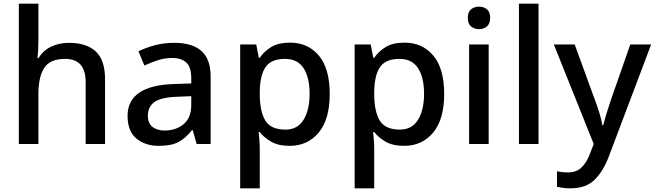

<svg xmlns="http://www.w3.org/2000/svg" viewBox="-20 -780 3547 1040"><path d="M188 -558Q188 -531 186.5 -507Q185 -483 183 -466H189Q215 -508 258.5 -528Q302 -548 353 -548Q448 -548 498.5 -501.5Q549 -455 549 -351V0H444V-336Q444 -461 333 -461Q250 -461 219 -411.5Q188 -362 188 -271V0H82V-760H188Z M924 -548Q1022 -548 1071.5 -503.5Q1121 -459 1121 -365V0H1045L1024 -75H1020Q985 -31 946.5 -10.5Q908 10 840 10Q767 10 719 -29.5Q671 -69 671 -153Q671 -234 733.5 -277.5Q796 -321 925 -325L1016 -328V-356Q1016 -417 989 -441.5Q962 -466 913 -466Q873 -466 834.5 -453.5Q796 -441 762 -425L730 -502Q767 -521 817 -534.5Q867 -548 924 -548ZM943 -256Q851 -253 816 -227Q781 -201 781 -154Q781 -112 806 -92.5Q831 -73 871 -73Q933 -73 974.5 -107.5Q1016 -142 1016 -212V-259Z M1551 -549Q1648 -549 1707 -479Q1766 -409 1766 -271Q1766 -133 1706 -61.5Q1646 10 1549 10Q1487 10 1448 -13Q1409 -36 1387 -65H1381Q1383 -48 1385 -22.5Q1387 3 1387 23V240H1281V-539H1368L1382 -467H1387Q1410 -501 1448.5 -525Q1487 -549 1551 -549ZM1524 -461Q1450 -461 1419.5 -418Q1389 -375 1387 -287V-271Q1387 -178 1416.5 -128Q1446 -78 1526 -78Q1592 -78 1624.5 -131.5Q1657 -185 1657 -272Q1657 -360 1624.5 -410.5Q1592 -461 1524 -461Z M2171 -549Q2268 -549 2327 -479Q2386 -409 2386 -271Q2386 -133 2326 -61.5Q2266 10 2169 10Q2107 10 2068 -13Q2029 -36 2007 -65H2001Q2003 -48 2005 -22.5Q2007 3 2007 23V240H1901V-539H1988L2002 -467H2007Q2030 -501 2068.5 -525Q2107 -549 2171 -549ZM2144 -461Q2070 -461 2039.5 -418Q2009 -375 2007 -287V-271Q2007 -178 2036.5 -128Q2066 -78 2146 -78Q2212 -78 2244.5 -131.5Q2277 -185 2277 -272Q2277 -360 2244.5 -410.5Q2212 -461 2144 -461Z M2575 -744Q2599 -744 2617 -730Q2635 -716 2635 -683Q2635 -651 2617 -636.5Q2599 -622 2575 -622Q2550 -622 2532 -636.5Q2514 -651 2514 -683Q2514 -716 2532 -730Q2550 -744 2575 -744ZM2627 -539V0H2521V-539Z M2897 0H2791V-760H2897Z M2980 -539H3093L3205 -232Q3218 -197 3228 -164Q3238 -131 3243 -101H3247Q3253 -125 3264 -161Q3275 -197 3287 -233L3394 -539H3507L3278 67Q3248 147 3201 193.5Q3154 240 3071 240Q3047 240 3028.5 237.5Q3010 235 2997 232V148Q3008 150 3023.5 152Q3039 154 3056 154Q3102 154 3129.5 127.5Q3157 101 3173 59L3196 0Z"/></svg>

Font: Noto Sans Meetei Mayek Medium
Style: Regular
Weight: 500
Designer: Monotype Design Team and Neelakash Kshetrimayum
Foundry: Monotype Imaging Inc.
Version: Version 2.002; ttfautohint (v1.8.4.7-5d5b)